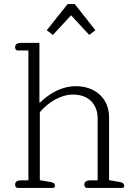

<svg xmlns="http://www.w3.org/2000/svg" viewBox="-20 -920 654 940"><path d="M239 -749 328 -845 417 -749 447 -772 346 -900H311L209 -772ZM67 0H239C247 0 249 -5 249 -10C249 -21 244 -26 227 -29L175 -38V-371C219 -422 279 -457 338 -457C415 -457 458 -408 458 -341V-37H421C405 -37 393 -31 393 -16C393 -6 398 0 406 0H578C586 0 588 -5 588 -10C588 -21 580 -27 566 -29L514 -38V-345C514 -443 441 -498 352 -498C281 -498 223 -463 175 -417L173 -419V-710H82C66 -710 54 -704 54 -689C54 -678 59 -673 67 -673H119V-37H82C66 -37 54 -31 54 -16C54 -6 59 0 67 0Z"/></svg>

Font: Maitree Light
Style: Regular
Weight: 300
Designer: CadsonDemak Team
Foundry: CadsonDemak
Version: Version 1.000;PS 001.000;hotconv 1.0.88;makeotf.lib2.5.64775